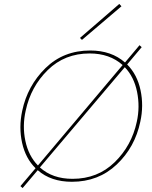

<svg xmlns="http://www.w3.org/2000/svg" viewBox="-20 -920 773 977"><path d="M598 -888 397 -717 387 -727 587 -900ZM627 -592Q678 -541 695 -461.5Q712 -382 694 -301Q667 -171 574 -83Q481 5 346 5Q239 5 172 -54L95 37L84 27L161 -64Q110 -114 92.5 -193Q75 -272 93 -356Q120 -484 211.5 -573.5Q303 -663 439 -663Q547 -663 616 -602L690 -690L701 -680ZM111 -358Q93 -280 109 -203.5Q125 -127 173 -78L604 -589Q538 -648 436 -648Q309 -648 223 -563.5Q137 -479 111 -358ZM676 -300Q693 -376 677.5 -452.5Q662 -529 615 -578L183 -68Q247 -10 349 -10Q477 -10 563.5 -94.5Q650 -179 676 -300Z"/></svg>

Font: EauTestText Thin
Style: Italic
Weight: 250
Italic angle: -12°
Designer: Christian Thalmann (Catharsis Fonts)
Version: Version 0.001;PS 000.001;hotconv 1.0.88;makeotf.lib2.5.64775